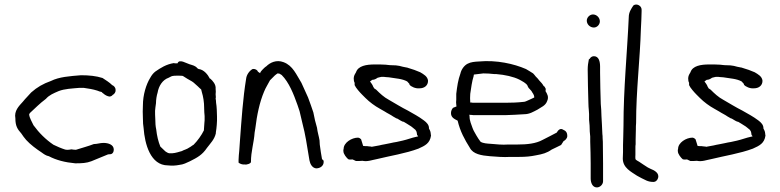

<svg xmlns="http://www.w3.org/2000/svg" viewBox="-20 -739 3402 837"><path d="M47 -223C47 -190 56 -176 73 -157C79 -148 86 -138 94 -129C112 -109 139 -89 162 -74C170 -68 181 -60 193 -58C225 -41 264 -31 308 -27C337 -27 357 -28 378 -36C401 -45 428 -57 451 -66L463 -67C472 -69 476 -77 476 -87C476 -108 453 -116 431 -116C416 -116 404 -111 389 -111C366 -102 336 -94 311 -86C304 -86 298 -87 291 -88C286 -87 281 -86 276 -86C272 -86 268 -86 264 -87C248 -92 227 -101 213 -108C179 -131 150 -160 126 -193C120 -207 109 -223 107 -240L110 -246C133 -267 153 -288 180 -308C195 -325 213 -332 236 -342C262 -352 293 -353 326 -356H345C366 -353 385 -350 404 -344C411 -341 417 -339 423 -338C425 -335 428 -333 431 -331C436 -326 449 -318 459 -318C464 -319 468 -321 471 -325C479 -329 485 -338 484 -347C484 -357 477 -365 469 -368C457 -380 442 -389 427 -399C399 -408 368 -411 333 -411C284 -407 238 -404 202 -386C168 -374 142 -359 116 -336C105 -323 91 -310 80 -296C62 -276 41 -256 47 -223Z M603 -223C603 -206 604 -192 606 -181C611 -111 636 -18 712 -18C730 -16 746 -17 761 -20C781 -22 792 -29 808 -36C840 -52 862 -64 882 -94C897 -114 915 -131 921 -158V-162C923 -172 924 -184 925 -195C925 -201 926 -207 926 -213V-231C926 -241 925 -251 925 -261C924 -272 924 -282 922 -291C922 -298 921 -304 920 -310L921 -315C921 -319 920 -324 920 -328C921 -335 921 -343 920 -352C922 -371 907 -387 897 -396H895C886 -414 869 -435 847 -438H846C844 -439 842 -440 841 -441C831 -453 821 -454 806 -459C794 -462 761 -484 754 -463H742L738 -464C705 -459 680 -443 657 -427C648 -420 641 -411 635 -400C617 -371 603 -325 603 -280C602 -262 602 -244 603 -223ZM656 -256C657 -266 658 -277 660 -289C660 -304 663 -323 667 -335C672 -365 689 -391 715 -400C720 -402 728 -408 734 -408C739 -409 743 -409 748 -409H763C767 -409 771 -409 777 -408C783 -404 790 -400 796 -396L817 -384C819 -383 821 -381 824 -379C830 -373 837 -368 843 -362C847 -358 852 -353 857 -349L860 -337C866 -318 870 -293 870 -269V-267C870 -255 871 -244 872 -233V-215C872 -211 871 -207 871 -203C870 -193 870 -183 869 -174V-171C859 -150 841 -125 824 -108C820 -106 816 -103 812 -100L797 -91C791 -88 785 -86 780 -84C775 -81 770 -79 764 -78C751 -74 734 -69 717 -71C711 -72 706 -76 701 -79C694 -86 686 -93 679 -100C670 -122 664 -147 661 -175C658 -188 657 -204 657 -219C656 -233 656 -246 656 -256Z M1020 -30C1026 -25 1036 -21 1047 -22C1055 -20 1074 -26 1074 -33C1074 -80 1087 -116 1090 -161L1093 -179C1100 -238 1112 -294 1131 -339C1138 -357 1149 -373 1157 -389L1178 -410C1182 -413 1185 -416 1190 -419C1192 -419 1195 -418 1198 -418C1201 -416 1205 -414 1208 -412C1240 -380 1260 -329 1277 -281L1286 -254C1290 -236 1295 -217 1299 -199C1311 -154 1318 -107 1326 -58L1329 -40C1332 -24 1341 -7 1358 -5C1376 -5 1391 -16 1391 -33C1391 -38 1390 -42 1385 -44H1384C1380 -64 1377 -88 1374 -109L1373 -127C1370 -146 1364 -163 1362 -182C1356 -201 1350 -227 1346 -249C1342 -260 1339 -270 1335 -281L1323 -314C1313 -336 1304 -356 1294 -378C1272 -413 1257 -453 1216 -468C1185 -480 1157 -466 1141 -450C1138 -448 1135 -446 1132 -443L1123 -434C1121 -432 1114 -424 1114 -420C1110 -422 1107 -425 1104 -427C1102 -434 1092 -440 1081 -438C1068 -431 1055 -414 1053 -396C1039 -311 1033 -219 1026 -125L1023 -82C1022 -69 1020 -55 1020 -42Z M1477 -80C1477 -67 1491 -51 1498 -45C1505 -42 1511 -44 1517 -44C1521 -42 1526 -40 1532 -37C1541 -37 1550 -37 1560 -38C1582 -33 1603 -42 1621 -45C1682 -60 1748 -70 1804 -91C1833 -104 1854 -114 1859 -148C1858 -151 1858 -154 1858 -156C1857 -158 1857 -160 1857 -163C1856 -168 1853 -173 1850 -179C1851 -194 1840 -205 1828 -214C1804 -232 1784 -242 1758 -257C1730 -271 1703 -288 1675 -304C1654 -315 1636 -332 1620 -348L1611 -354C1610 -357 1608 -359 1607 -361C1604 -370 1598 -377 1593 -384C1596 -386 1600 -389 1603 -391C1612 -391 1619 -395 1626 -400L1638 -403H1639C1640 -403 1641 -404 1643 -404H1653C1656 -404 1659 -403 1661 -403C1666 -403 1670 -402 1675 -402C1705 -397 1733 -396 1755 -384C1759 -380 1762 -376 1765 -373V-370C1772 -361 1792 -352 1809 -354C1830 -354 1846 -366 1846 -387C1844 -406 1827 -415 1812 -424C1796 -431 1777 -438 1759 -443C1756 -444 1754 -445 1751 -445L1736 -448C1727 -451 1716 -453 1706 -454C1699 -454 1690 -455 1680 -455L1670 -456L1661 -457C1653 -457 1644 -458 1636 -458H1613C1577 -458 1541 -452 1532 -424C1528 -417 1525 -413 1523 -405C1523 -403 1522 -401 1522 -398C1522 -390 1523 -383 1526 -378V-368C1531 -356 1549 -336 1558 -327L1573 -312C1591 -294 1614 -277 1636 -265L1657 -253C1669 -245 1683 -239 1694 -231L1708 -223L1712 -222L1727 -213L1735 -209L1740 -208C1749 -202 1758 -198 1766 -192C1774 -188 1783 -179 1791 -173C1794 -169 1797 -164 1797 -158C1798 -156 1798 -154 1798 -151C1800 -149 1801 -147 1803 -145C1800 -144 1799 -143 1796 -143C1773 -138 1757 -131 1735 -126L1708 -120C1700 -119 1691 -117 1682 -115C1666 -111 1648 -109 1633 -105L1600 -99L1598 -100C1595 -100 1591 -101 1587 -101C1583 -102 1579 -102 1575 -102C1572 -102 1568 -102 1563 -103C1561 -112 1556 -124 1554 -132C1551 -135 1547 -138 1541 -139C1513 -139 1478 -117 1478 -90C1477 -87 1476 -83 1477 -80Z M1946 -246C1946 -226 1962 -220 1975 -213C1986 -166 2006 -130 2028 -95C2042 -67 2079 -61 2116 -58C2144 -56 2174 -53 2205 -55H2244C2272 -55 2293 -57 2317 -62C2345 -67 2364 -72 2385 -87C2399 -94 2413 -100 2426 -107C2430 -113 2434 -119 2437 -124C2444 -127 2453 -136 2453 -146C2453 -162 2446 -169 2436 -173C2422 -183 2412 -170 2407 -161C2387 -151 2366 -139 2345 -129C2316 -113 2278 -109 2235 -109H2196C2168 -107 2144 -110 2120 -112C2104 -113 2086 -114 2075 -121C2069 -129 2062 -139 2057 -148C2051 -160 2045 -167 2040 -181C2035 -196 2027 -212 2027 -231L2026 -239C2029 -238 2033 -238 2036 -238C2041 -237 2045 -237 2048 -237H2182C2210 -238 2237 -239 2264 -241C2289 -241 2305 -252 2323 -261C2339 -272 2358 -278 2365 -298C2374 -317 2365 -330 2358 -342C2359 -345 2359 -348 2359 -352C2356 -359 2353 -363 2350 -364C2345 -373 2339 -380 2331 -388C2327 -394 2321 -400 2315 -406C2312 -410 2308 -415 2304 -419C2294 -425 2284 -432 2273 -438C2220 -461 2145 -478 2068 -471C2050 -470 2033 -469 2018 -461C2003 -453 1991 -436 1987 -418C1977 -391 1973 -363 1969 -330V-304C1968 -297 1968 -290 1969 -283C1969 -280 1970 -278 1970 -275L1955 -269C1950 -264 1946 -255 1946 -246ZM2030 -292C2029 -305 2029 -318 2030 -330C2034 -356 2037 -383 2045 -408C2045 -410 2045 -412 2046 -414C2059 -416 2072 -417 2087 -419C2103 -419 2118 -418 2136 -416H2144C2181 -413 2218 -405 2244 -392C2256 -385 2274 -377 2280 -365V-364C2283 -357 2286 -353 2289 -351C2292 -348 2294 -345 2297 -342C2301 -333 2309 -328 2309 -314C2300 -310 2291 -305 2281 -301C2276 -299 2269 -295 2263 -295C2237 -292 2209 -291 2182 -291H2043C2042 -291 2039 -291 2036 -292Z M2538 -649C2538 -633 2552 -619 2569 -619C2583 -619 2595 -632 2595 -646C2595 -662 2581 -676 2565 -676C2551 -676 2538 -663 2538 -649ZM2542 -436C2542 -388 2544 -340 2545 -292C2545 -280 2546 -268 2547 -257L2548 -242V-217C2550 -201 2551 -182 2551 -166C2552 -159 2552 -151 2553 -144V-121C2554 -89 2555 -57 2555 -26V39C2555 58 2563 78 2582 78C2596 78 2609 65 2609 51V-26C2609 -58 2608 -90 2608 -121L2607 -138C2607 -143 2607 -149 2606 -154C2606 -166 2604 -184 2604 -197C2603 -209 2603 -221 2602 -233C2602 -241 2601 -250 2601 -260C2600 -268 2600 -277 2599 -286C2598 -331 2596 -377 2596 -422V-448C2596 -470 2591 -494 2569 -494C2561 -494 2554 -489 2551 -483C2550 -482 2548 -481 2547 -480C2544 -466 2542 -451 2542 -436Z M2695 -48C2695 -7 2732 10 2757 27C2771 35 2783 41 2798 48C2807 52 2817 54 2826 54C2837 55 2845 48 2848 39C2857 16 2832 3 2816 -3L2804 -9C2791 -17 2778 -26 2766 -34C2764 -36 2750 -41 2750 -47C2749 -52 2750 -58 2750 -64V-95C2750 -101 2750 -105 2751 -110V-132C2751 -146 2752 -158 2752 -174C2752 -184 2752 -194 2753 -203C2753 -346 2770 -477 2774 -615C2775 -641 2777 -664 2777 -690V-697C2777 -714 2755 -726 2741 -715C2732 -701 2721 -686 2721 -664C2714 -506 2698 -354 2698 -190C2698 -173 2697 -160 2697 -144C2697 -132 2696 -119 2696 -107V-76C2696 -66 2695 -57 2695 -48Z M2935 -80C2935 -67 2949 -51 2956 -45C2963 -42 2969 -44 2975 -44C2979 -42 2984 -40 2990 -37C2999 -37 3008 -37 3018 -38C3040 -33 3061 -42 3079 -45C3140 -60 3206 -70 3262 -91C3291 -104 3312 -114 3317 -148C3316 -151 3316 -154 3316 -156C3315 -158 3315 -160 3315 -163C3314 -168 3311 -173 3308 -179C3309 -194 3298 -205 3286 -214C3262 -232 3242 -242 3216 -257C3188 -271 3161 -288 3133 -304C3112 -315 3094 -332 3078 -348L3069 -354C3068 -357 3066 -359 3065 -361C3062 -370 3056 -377 3051 -384C3054 -386 3058 -389 3061 -391C3070 -391 3077 -395 3084 -400L3096 -403H3097C3098 -403 3099 -404 3101 -404H3111C3114 -404 3117 -403 3119 -403C3124 -403 3128 -402 3133 -402C3163 -397 3191 -396 3213 -384C3217 -380 3220 -376 3223 -373V-370C3230 -361 3250 -352 3267 -354C3288 -354 3304 -366 3304 -387C3302 -406 3285 -415 3270 -424C3254 -431 3235 -438 3217 -443C3214 -444 3212 -445 3209 -445L3194 -448C3185 -451 3174 -453 3164 -454C3157 -454 3148 -455 3138 -455L3128 -456L3119 -457C3111 -457 3102 -458 3094 -458H3071C3035 -458 2999 -452 2990 -424C2986 -417 2983 -413 2981 -405C2981 -403 2980 -401 2980 -398C2980 -390 2981 -383 2984 -378V-368C2989 -356 3007 -336 3016 -327L3031 -312C3049 -294 3072 -277 3094 -265L3115 -253C3127 -245 3141 -239 3152 -231L3166 -223L3170 -222L3185 -213L3193 -209L3198 -208C3207 -202 3216 -198 3224 -192C3232 -188 3241 -179 3249 -173C3252 -169 3255 -164 3255 -158C3256 -156 3256 -154 3256 -151C3258 -149 3259 -147 3261 -145C3258 -144 3257 -143 3254 -143C3231 -138 3215 -131 3193 -126L3166 -120C3158 -119 3149 -117 3140 -115C3124 -111 3106 -109 3091 -105L3058 -99L3056 -100C3053 -100 3049 -101 3045 -101C3041 -102 3037 -102 3033 -102C3030 -102 3026 -102 3021 -103C3019 -112 3014 -124 3012 -132C3009 -135 3005 -138 2999 -139C2971 -139 2936 -117 2936 -90C2935 -87 2934 -83 2935 -80Z"/></svg>

Font: Scribbler
Style: Regular
Weight: 400
Designer: Mew Too
Foundry: Cannot Into Space Fonts
Version: Version 1.001